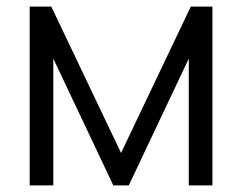

<svg xmlns="http://www.w3.org/2000/svg" viewBox="-20 -560 732 580"><path d="M69.7 0V-540H135L345.7 -98L556.3 -540H621.7V0H550.3V-383L369 0H322.3L141 -383V0Z"/></svg>

Font: Hauora
Style: Regular
Weight: 400
Designer: Wayne Shih
Foundry: WCYS
Version: Version 1.001